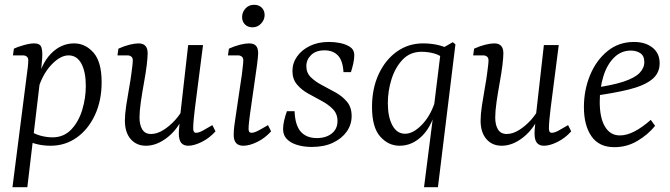

<svg xmlns="http://www.w3.org/2000/svg" viewBox="-20 -601 2795 801"><path d="M191 7Q161 7 134.5 0.5Q108 -6 85 -17L100 -60Q120 -43 147 -35.5Q174 -28 199 -28Q246 -28 277 -60.5Q308 -93 323 -142.5Q338 -192 338 -242Q338 -301 319.5 -335.5Q301 -370 266 -370Q233 -370 197.5 -334Q162 -298 143 -242L132 -249Q151 -335 193 -377.5Q235 -420 289 -420Q336 -420 370 -381.5Q404 -343 404 -258Q404 -181 376 -121Q348 -61 300 -27Q252 7 191 7ZM32 180 92 -290Q94 -302 96 -321Q98 -340 98 -349Q98 -360 91.5 -365Q85 -370 76 -370H34L38 -398Q52 -405 78.5 -412.5Q105 -420 122 -420Q147 -420 152.5 -404Q158 -388 156 -358L150 -291L94 180Z M589 7Q549 7 525 -21Q501 -49 501 -98Q501 -124 506.5 -160.5Q512 -197 518.5 -233Q525 -269 528 -293Q530 -309 532 -324.5Q534 -340 534 -349Q534 -360 527.5 -365Q521 -370 512 -370H470L474 -398Q498 -409 520.5 -414.5Q543 -420 558 -420Q596 -420 596 -379Q596 -371 595 -358Q594 -345 592 -328Q588 -296 580.5 -255Q573 -214 567.5 -175.5Q562 -137 562 -111Q562 -80 573.5 -61Q585 -42 610 -42Q635 -42 661.5 -58.5Q688 -75 711 -100.5Q734 -126 746 -153L750 -127Q725 -65 680 -29Q635 7 589 7ZM765 7Q746 7 736 -5Q726 -17 726 -45Q726 -56 728.5 -80.5Q731 -105 732 -121L765 -413H827L793 -148Q790 -125 788 -102Q786 -79 786 -65Q786 -47 798 -47Q809 -47 825 -55.5Q841 -64 866 -79L879 -53Q854 -25 822 -9Q790 7 765 7Z M995 7Q955 7 955 -38Q955 -56 957.5 -76Q960 -96 964 -121L989 -290Q991 -308 993 -324.5Q995 -341 995 -349Q995 -360 988.5 -365Q982 -370 973 -370H931L935 -398Q959 -409 981.5 -414.5Q1004 -420 1019 -420Q1039 -420 1048 -410Q1057 -400 1057 -379Q1057 -371 1055.5 -358Q1054 -345 1052 -328L1023 -125Q1021 -110 1019 -92.5Q1017 -75 1017 -63Q1017 -47 1029 -47Q1040 -47 1056.5 -55.5Q1073 -64 1098 -79L1111 -53Q1086 -25 1053.5 -9Q1021 7 995 7ZM1033 -487Q1014 -487 1002 -499Q990 -511 990 -530Q990 -550 1004 -565.5Q1018 -581 1040 -581Q1060 -581 1072 -569Q1084 -557 1084 -538Q1084 -519 1069.5 -503Q1055 -487 1033 -487Z M1281 12Q1255 12 1232.5 7Q1210 2 1193 -8Q1177 -18 1169 -31Q1161 -44 1161 -63Q1161 -79 1165.5 -98.5Q1170 -118 1177 -137H1209Q1211 -79 1234.5 -52Q1258 -25 1302 -25Q1340 -25 1364 -44Q1388 -63 1388 -96Q1388 -126 1369 -145.5Q1350 -165 1322 -180Q1294 -195 1266 -210.5Q1238 -226 1219 -248.5Q1200 -271 1200 -305Q1200 -338 1219.5 -365.5Q1239 -393 1273 -409.5Q1307 -426 1352 -426Q1375 -426 1396 -422Q1417 -418 1432 -410Q1446 -403 1452 -393.5Q1458 -384 1458 -370Q1458 -354 1453.5 -334.5Q1449 -315 1444 -300H1413Q1410 -349 1389.5 -370Q1369 -391 1334 -391Q1298 -391 1278 -371.5Q1258 -352 1258 -325Q1258 -297 1277 -278.5Q1296 -260 1324 -245.5Q1352 -231 1380.5 -215Q1409 -199 1428 -176Q1447 -153 1447 -117Q1447 -81 1426.5 -52Q1406 -23 1369 -5.5Q1332 12 1281 12Z M1749 180 1788 -126 1789 -145 1820 -397 1869 -425 1880 -416 1807 180ZM1647 7Q1600 7 1566 -31.5Q1532 -70 1532 -155Q1532 -232 1560 -292Q1588 -352 1636 -386Q1684 -420 1745 -420Q1775 -420 1801.5 -414.5Q1828 -409 1851 -398L1836 -352Q1817 -371 1791 -378Q1765 -385 1739 -385Q1691 -385 1660 -352.5Q1629 -320 1613.5 -271Q1598 -222 1598 -171Q1598 -113 1617 -78Q1636 -43 1670 -43Q1703 -43 1738.5 -79Q1774 -115 1793 -171L1804 -164Q1785 -79 1743 -36Q1701 7 1647 7Z M2073 7Q2033 7 2009 -21Q1985 -49 1985 -98Q1985 -124 1990.5 -160.5Q1996 -197 2002.5 -233Q2009 -269 2012 -293Q2014 -309 2016 -324.5Q2018 -340 2018 -349Q2018 -360 2011.5 -365Q2005 -370 1996 -370H1954L1958 -398Q1982 -409 2004.5 -414.5Q2027 -420 2042 -420Q2080 -420 2080 -379Q2080 -371 2079 -358Q2078 -345 2076 -328Q2072 -296 2064.5 -255Q2057 -214 2051.5 -175.5Q2046 -137 2046 -111Q2046 -80 2057.5 -61Q2069 -42 2094 -42Q2119 -42 2145.5 -58.5Q2172 -75 2195 -100.5Q2218 -126 2230 -153L2234 -127Q2209 -65 2164 -29Q2119 7 2073 7ZM2249 7Q2230 7 2220 -5Q2210 -17 2210 -45Q2210 -56 2212.5 -80.5Q2215 -105 2216 -121L2249 -413H2311L2277 -148Q2274 -125 2272 -102Q2270 -79 2270 -65Q2270 -47 2282 -47Q2293 -47 2309 -55.5Q2325 -64 2350 -79L2363 -53Q2338 -25 2306 -9Q2274 7 2249 7Z M2625 -426Q2672 -426 2702 -402.5Q2732 -379 2732 -337Q2732 -295 2699 -269Q2666 -243 2603 -227.5Q2540 -212 2451 -200L2455 -234Q2535 -245 2581.5 -260.5Q2628 -276 2648 -296.5Q2668 -317 2668 -342Q2668 -368 2651.5 -379Q2635 -390 2612 -390Q2571 -390 2541.5 -360.5Q2512 -331 2497 -282Q2482 -233 2482 -176Q2482 -109 2504 -72.5Q2526 -36 2566 -36Q2595 -36 2627.5 -53Q2660 -70 2695 -101L2713 -76Q2683 -39 2639 -13Q2595 13 2543 13Q2479 13 2447.5 -32.5Q2416 -78 2416 -154Q2416 -225 2441.5 -287Q2467 -349 2514 -387.5Q2561 -426 2625 -426Z"/></svg>

Font: Yrsa Light
Style: Italic
Weight: 300
Italic angle: -7.10001°
Designer: Anna Giedrys (Yrsa+Rasa design), David Brezina (Yrsa art-direction, Rasa art-direction, design)
Foundry: Rosetta Type Foundry
Version: Version 2.004